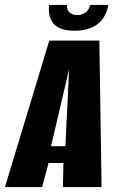

<svg xmlns="http://www.w3.org/2000/svg" viewBox="-54 -755 478 775"><path d="M-34 0 145 -591H347L356 0H200L202 -97H142L116 0ZM152 -165H210L225 -476ZM247 -631Q209 -631 187 -641.5Q165 -652 155.5 -668.5Q146 -685 144 -702.5Q142 -720 144 -735H217Q214 -715 227 -704.5Q240 -694 257 -694Q276 -694 290.5 -704Q305 -714 310 -735H383Q379 -707 363.5 -683Q348 -659 319 -645Q290 -631 247 -631Z"/></svg>

Font: Alumni Sans Thin ExtraBold
Style: Italic
Weight: 800
Italic angle: -8°
Version: Version 1.016